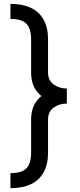

<svg xmlns="http://www.w3.org/2000/svg" viewBox="-20 -821 416 997"><path d="M141.6 -29.3Q141.6 28.3 116.9 53.2Q92.3 78.1 34.2 78.1V156.2Q96.7 156.2 140.1 135.7Q183.6 115.2 206.5 74Q229.5 32.7 229.5 -29.3V-200.2Q229.5 -240.7 258.3 -262Q287.1 -283.2 327.1 -283.2V-361.3Q273.4 -361.3 231.4 -343.5Q189.5 -325.7 165.5 -289.8Q141.6 -253.9 141.6 -200.2ZM141.6 -615.2V-444.3Q141.6 -390.6 165.5 -354.7Q189.5 -318.8 231.4 -301Q273.4 -283.2 327.1 -283.2V-361.3Q287.1 -361.3 258.3 -382.8Q229.5 -404.3 229.5 -444.3V-615.2Q229.5 -677.7 206.5 -718.8Q183.6 -759.8 140.1 -780.3Q96.7 -800.8 34.2 -800.8V-722.7Q92.3 -722.7 116.9 -698Q141.6 -673.3 141.6 -615.2Z"/></svg>

Font: Giphurs SC
Style: Regular
Weight: 400
Version: Version 0.920